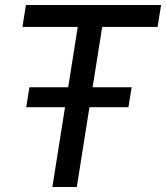

<svg xmlns="http://www.w3.org/2000/svg" viewBox="-20 -750 666 770"><path d="M495 -320H85L98 -400H508ZM288 0H190L295 -662H393ZM612 -642H70L84 -730H626Z"/></svg>

Font: Sora Variable Italic
Style: Regular
Weight: 400
Designer: Jonathan Barnbrook, Julián Moncada
Foundry: Barnbrook Fonts
Version: Version 2.000